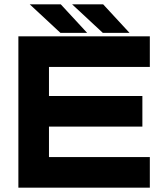

<svg xmlns="http://www.w3.org/2000/svg" viewBox="-20 -868 778 888"><path d="M65 0V-700H673V-558.5H206.5V-424H638.5V-282.5H206.5V-141.5H673V0ZM579 -716H455.5L313.5 -848H457ZM383 -716H259.5L117.5 -848H261Z"/></svg>

Font: Tourney Expanded Black
Style: Regular
Weight: 900
Width: 7
Designer: Tyler Finck
Foundry: Etcetera Type Co
Version: Version 1.010; ttfautohint (v1.8.3)